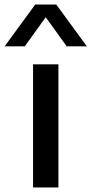

<svg xmlns="http://www.w3.org/2000/svg" viewBox="-64 -828 403 848"><path d="M82 0V-544H194V0ZM-43.5 -623.5 91.5 -808H184.5L319.5 -623.5H230.5L138 -752L45.5 -623.5Z"/></svg>

Font: Encode Sans Expanded Expanded Medium
Style: Regular
Weight: 500
Width: 7
Designer: Multiple Designers
Foundry: Impallari Type
Version: Version 3.000; ttfautohint (v1.8.3) -l 8 -r 50 -G 200 -x 14 